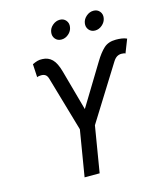

<svg xmlns="http://www.w3.org/2000/svg" viewBox="-134 -1033 960 1131"><g transform="rotate(-15 346.5 -467.5)"><path d="M239.7 0 286.1 -280.8 189.5 -613.8Q184.6 -631.8 174.6 -639.4Q164.6 -647 147.9 -647Q141.6 -647 134 -645.8Q126.5 -644.5 122.6 -642.1L118.2 -722.7Q136.2 -731 149.2 -734.6Q162.1 -738.3 179.7 -737.3Q214.8 -736.3 238.5 -712.9Q262.2 -689.5 277.3 -633.8L345.2 -388.2L498 -639.2Q525.9 -685.5 553.5 -710.7Q581.1 -735.8 627 -735.8Q645 -735.8 661.6 -733.6Q678.2 -731.4 693.4 -724.6L661.1 -642.1Q658.7 -644.5 651.6 -645.8Q644.5 -647 637.7 -647Q622.1 -647 609.6 -639.4Q597.2 -631.8 585.9 -613.8L377.9 -280.8L331.5 0ZM523.9 -819.3Q500.5 -819.3 486.3 -836.4Q472.2 -853.5 476.1 -877.4Q480 -900.9 499.8 -917.7Q519.5 -934.6 543.5 -934.6Q567.4 -934.6 581.3 -917.7Q595.2 -900.9 591.3 -877.4Q587.4 -853.5 567.6 -836.4Q547.9 -819.3 523.9 -819.3ZM318.8 -819.3Q294.9 -819.3 281 -836.4Q267.1 -853.5 271 -877.4Q274.4 -900.9 294.4 -917.7Q314.5 -934.6 338.4 -934.6Q361.8 -934.6 375.7 -917.7Q389.6 -900.9 385.7 -877.4Q382.3 -853.5 362.5 -836.4Q342.8 -819.3 318.8 -819.3Z"/></g></svg>

Font: Inter 18pt
Style: Italic
Weight: 400
Italic angle: -9.3988°
Designer: Rasmus Andersson
Foundry: rsms
Version: Version 4.001;git-66647c0bb